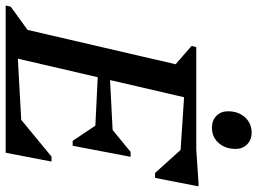

<svg xmlns="http://www.w3.org/2000/svg" viewBox="-164 -792 930 695"><g transform="rotate(90 301.5 -445.0)"><path d="M-25.5 0 -21.4 -18.3 98.2 -104.9 53.4 -39 195.4 -651 222.8 -584.2 120.7 -672.9 124.9 -690H316.7L156.7 0ZM149.3 0 159.3 -43.7 477.6 -61.2 463.4 0ZM359.6 0 369.6 -41 521.4 -166H539.4L507.4 0ZM451.2 -322.6 219 -334 228 -377 467 -389.3ZM464.3 -242.5 401.2 -337 410.2 -375 504.3 -452.2H522.1L482.1 -242.5ZM598.3 -626.5 291.8 -646.8 301.8 -690H613.4ZM580.6 -540.8 485.8 -646 495.8 -690 616.7 -698H629.1L598.4 -540.8ZM416.1 -746.7Q390 -746.7 373.7 -763.1Q357.3 -779.4 357.3 -804.4Q357.3 -842.5 379.1 -866.4Q400.9 -890.3 434.6 -890.3Q460.8 -890.3 477.1 -874Q493.5 -857.7 493.5 -832.6Q493.5 -795.3 472.2 -771Q450.9 -746.7 416.1 -746.7Z"/></g></svg>

Font: Platypi Light
Style: Italic
Weight: 300
Italic angle: -13°
Designer: David Sargent
Foundry: Bolt Cutter Type
Version: Version 1.200